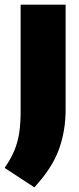

<svg xmlns="http://www.w3.org/2000/svg" viewBox="-50 -570 342 828"><path d="M98 238 -30 154Q-3 115 12 78.8Q27 42.5 33 2Q39 -38.5 39 -90V-550H233V-98Q233 -4.5 203.5 75.8Q174 156 98 238Z"/></svg>

Font: Encode Sans Condensed Condensed Black
Style: Regular
Weight: 900
Width: 3
Designer: Multiple Designers
Foundry: Impallari Type
Version: Version 3.000; ttfautohint (v1.8.3) -l 8 -r 50 -G 200 -x 14 